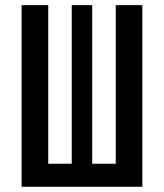

<svg xmlns="http://www.w3.org/2000/svg" viewBox="-20 -713 626 733"><path d="M421.9 0V-693.4H523.4V0ZM83 0V-87.9H505.4V0ZM62.5 0V-693.4H164.1V0ZM253.9 0V-693.4H332V0Z"/></svg>

Font: Cascadia Code
Style: Regular
Weight: 400
Monospace: yes
Designer: Aaron Bell
Foundry: Saja Typeworks
Version: Version 2106.017